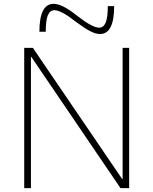

<svg xmlns="http://www.w3.org/2000/svg" viewBox="-20 -979 798 999"><path d="M106 0V-730H151L616 -47H618V-730H652V0H607L143 -683H141V0ZM500 -802Q477 -802 447 -818Q417 -834 373 -867Q335 -897 307.5 -911.5Q280 -926 263 -926Q240 -926 229 -899.5Q218 -873 218 -814H185Q185 -959 259 -959Q282 -959 312.5 -943.5Q343 -928 385 -894Q424 -864 451.5 -849.5Q479 -835 496 -835Q519 -835 530 -862Q541 -889 541 -947H574Q574 -802 500 -802Z"/></svg>

Font: M PLUS 2 ExtraLight
Style: Regular
Weight: 250
Designer: Coji Morishita
Foundry: UNDERFOREST DESIGN
Version: Version 1.001